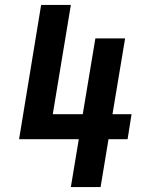

<svg xmlns="http://www.w3.org/2000/svg" viewBox="-20 -755 640 775"><path d="M266 0 298 -193H57L146 -735H266L193 -294H314L365 -600H485L434 -294H511L495 -193H418L386 0Z"/></svg>

Font: Iosevka Custom Oblique
Style: Bold
Weight: 700
Italic angle: -9°
Monospace: yes
Designer: Belleve Invis
Foundry: Belleve Invis
Version: Version 30.1.2; ttfautohint (v1.8.4)